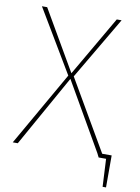

<svg xmlns="http://www.w3.org/2000/svg" viewBox="-90 -742 685 940"><g transform="rotate(10 252.0 -271.5)"><path d="M504 -21V138H487L480 0H443L433 -20L240 -355L41 0H16L227 -369L41 -681H67L240 -383L413 -681H437L254 -370L457 -21Z"/></g></svg>

Font: FiraSans
Style: Regular
Weight: 150
Designer: Carrois Corporate & Edenspiekermann AG
Foundry: Carrois Corporate GbR & Edenspiekermann AG
Version: Version 3.106;PS 003.106;hotconv 1.0.70;makeotf.lib2.5.58329